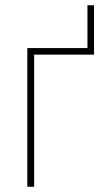

<svg xmlns="http://www.w3.org/2000/svg" viewBox="-20 -711 399 731"><path d="M338 -691V-503H110V0H84V-528H313V-691Z"/></svg>

Font: Noto Sans SemiCondensed Thin
Style: Regular
Weight: 100
Width: 4
Designer: Monotype Design Team
Foundry: Monotype Imaging Inc.
Version: Version 2.013; ttfautohint (v1.8.4.7-5d5b)